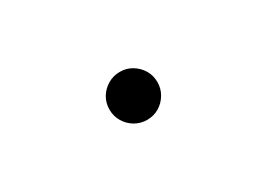

<svg xmlns="http://www.w3.org/2000/svg" viewBox="-14 -749 1027 739"><g transform="rotate(-30 500.0 -379.5)"><path d="M499.8 -486.5Q529.9 -486.5 553.7 -472Q577.6 -457.6 592 -433.8Q606.5 -410 606.5 -380Q606.5 -351.1 592 -326.7Q577.6 -302.3 553.8 -287.9Q530 -273.5 500 -273.5Q471.1 -273.5 446.7 -287.9Q422.3 -302.3 407.9 -326.7Q393.5 -351.1 393.5 -379.8Q393.5 -409.9 407.9 -433.7Q422.3 -457.6 446.7 -472Q471.1 -486.5 499.8 -486.5Z"/></g></svg>

Font: Noto Sans TC
Style: Regular
Weight: 100
Designer: Ryoko NISHIZUKA 西塚涼子 (kana, bopomofo & ideographs); Paul D. Hunt (Latin, Greek & Cyrillic); Sandoll Communications 산돌커뮤니
Foundry: Adobe
Version: Version 2.004;hotconv 1.0.118;makeotfexe 2.5.65603